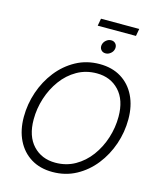

<svg xmlns="http://www.w3.org/2000/svg" viewBox="-146 -1124 1020 1236"><g transform="rotate(15 364.0 -506.0)"><path d="M323.2 11.2Q240.2 11.2 179.9 -25.9Q119.6 -63 86.9 -129.6Q54.2 -196.3 54.2 -284.2Q54.2 -369.6 81.8 -450.7Q109.4 -531.7 160.4 -596.7Q211.4 -661.6 282.2 -700.2Q353 -738.8 439.5 -738.8Q522.5 -738.8 582.8 -701.7Q643.1 -664.6 675.8 -597.9Q708.5 -531.2 708.5 -442.9Q708.5 -356.9 680.9 -276.1Q653.3 -195.3 602.1 -130.4Q550.8 -65.4 480 -27.1Q409.2 11.2 323.2 11.2ZM325.7 -51.3Q397.9 -51.3 456.5 -84.5Q515.1 -117.7 556.9 -174.1Q598.6 -230.5 620.8 -300Q643.1 -369.6 643.1 -441.9Q643.1 -553.7 585.7 -615Q528.3 -676.3 437 -676.3Q364.3 -676.3 305.7 -642.8Q247.1 -609.4 205.6 -552.7Q164.1 -496.1 141.8 -426.5Q119.6 -356.9 119.6 -284.7Q119.6 -173.8 176.8 -112.5Q233.9 -51.3 325.7 -51.3ZM625.5 -1022.9 616.7 -974.1H361.8L370.6 -1022.9ZM456.1 -814.9Q437 -814.9 426 -828.1Q415 -841.3 418 -860.4Q421.4 -879.4 436.8 -892.6Q452.1 -905.8 470.7 -905.8Q489.7 -905.8 500.7 -892.6Q511.7 -879.4 508.8 -860.4Q505.9 -841.3 490.2 -828.1Q474.6 -814.9 456.1 -814.9Z"/></g></svg>

Font: Inter Display Light
Style: Italic
Weight: 300
Italic angle: -9.39999°
Designer: Rasmus Andersson
Foundry: rsms
Version: Version 4.000;git-a52131595